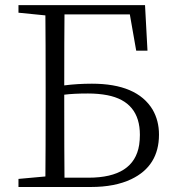

<svg xmlns="http://www.w3.org/2000/svg" viewBox="-20 -746 696 766"><path d="M237.3 -37.1H333Q514.6 -37.1 535.2 -168Q538.1 -187.5 538.1 -208Q538.1 -340.8 408.2 -366.2Q373 -373 331.1 -373Q273.4 -373 236.3 -368.2V-335.9Q236.3 -135.7 237.3 -37.1ZM498 -688.5H237.3Q236.3 -596.7 236.3 -405.3Q289.1 -412.1 346.7 -412.1Q526.4 -412.1 588.9 -308.6Q614.3 -264.6 614.3 -209Q614.3 -84 503.9 -31.2Q438.5 0 342.8 0H53.7V-32.2L161.1 -42Q162.1 -139.6 162.1 -335.9V-391.6Q162.1 -587.9 161.1 -684.6L53.7 -695.3V-725.6H558.6L568.4 -543.9H523.4Z"/></svg>

Font: GenYoMin JP Light
Style: Regular
Weight: 300
Version: Version 1.001;PS 1;hotconv 16.6.51;makeotf.lib2.5.65220 DEVE